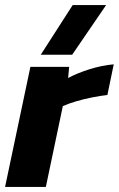

<svg xmlns="http://www.w3.org/2000/svg" viewBox="-25 -738 469 758"><path d="M136 -522 262 -718H394L260 -522ZM-5 0 95 -474H248L244 -430Q279 -449 328 -464.5Q377 -480 424 -484L399 -363Q372 -360 339 -353.5Q306 -347 275.5 -338Q245 -329 223 -319L156 0Z"/></svg>

Font: Kanit SemiBold
Style: Italic
Weight: 600
Italic angle: -12°
Designer: Katatrad Team
Foundry: CadsonDemak
Version: Version 2.000; ttfautohint (v1.8.3)